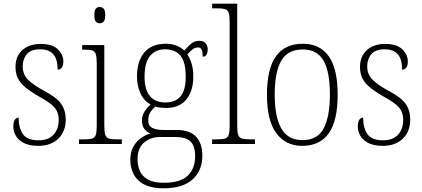

<svg xmlns="http://www.w3.org/2000/svg" viewBox="-20 -780 2288 1040"><path d="M188 10Q138 10 108 -6Q78 -22 65 -46Q52 -70 52 -94Q52 -120 60.5 -131.5Q69 -143 81 -143Q81 -86 104.5 -53Q128 -20 189 -20Q242 -20 270 -50.5Q298 -81 298 -130Q298 -154 290.5 -173Q283 -192 262.5 -210.5Q242 -229 202 -251Q151 -280 121 -304Q91 -328 77.5 -354.5Q64 -381 64 -418Q64 -475 101 -508.5Q138 -542 201 -542Q263 -542 293 -513Q323 -484 323 -448Q323 -403 292 -403Q292 -461 268 -487Q244 -513 197 -513Q148 -513 125.5 -486.5Q103 -460 103 -421Q103 -377 131.5 -348.5Q160 -320 217 -289Q288 -252 312 -216.5Q336 -181 336 -133Q336 -67 295.5 -28.5Q255 10 188 10Z M520 -654Q507 -654 499 -663Q491 -672 491 -698Q491 -724 499 -733Q507 -742 520 -742Q533 -742 541.5 -733Q550 -724 550 -698Q550 -672 541.5 -663Q533 -654 520 -654ZM408 0V-25H430Q462 -25 477.5 -29Q493 -33 498.5 -48.5Q504 -64 504 -98V-435Q504 -470 499 -486Q494 -502 479.5 -506.5Q465 -511 437 -511H425V-536H545V-99Q545 -65 550.5 -49Q556 -33 571.5 -29Q587 -25 619 -25H640V0Z M865 240Q776 240 731 198.5Q686 157 686 85Q686 43 702.5 14Q719 -15 744 -32.5Q769 -50 795 -57Q776 -64 762.5 -81Q749 -98 749 -128Q749 -156 764.5 -178.5Q780 -201 796 -214Q759 -234 740.5 -275.5Q722 -317 722 -365Q722 -449 762 -496Q802 -543 878 -543Q911 -543 937 -532.5Q963 -522 978 -506Q992 -522 1012 -540.5Q1032 -559 1059 -559Q1083 -559 1094 -545.5Q1105 -532 1105 -513Q1105 -495 1098.5 -484Q1092 -473 1078 -473Q1078 -498 1072.5 -510.5Q1067 -523 1053 -523Q1036 -523 1023.5 -513Q1011 -503 995 -485Q1008 -466 1017.5 -436.5Q1027 -407 1027 -364Q1027 -288 989.5 -241.5Q952 -195 878 -195Q867 -195 848.5 -197Q830 -199 822 -203Q806 -190 794.5 -172Q783 -154 783 -128Q783 -98 805.5 -87Q828 -76 864 -76H937Q1009 -76 1042.5 -39Q1076 -2 1076 63Q1076 144 1023 192Q970 240 865 240ZM875 -225Q929 -225 957.5 -257.5Q986 -290 986 -365Q986 -444 957.5 -478.5Q929 -513 874 -513Q823 -513 793 -477.5Q763 -442 763 -364Q763 -293 792.5 -259Q822 -225 875 -225ZM868 210Q957 210 997 171.5Q1037 133 1037 67Q1037 9 1011 -14.5Q985 -38 929 -38H847Q796 -38 760.5 -8Q725 22 725 84Q725 118 738 147Q751 176 782.5 193Q814 210 868 210Z M1129 0V-25H1147Q1181 -25 1197 -29Q1213 -33 1218.5 -48.5Q1224 -64 1224 -98V-660Q1224 -695 1218.5 -711Q1213 -727 1198 -731Q1183 -735 1155 -735H1129V-760H1265V-98Q1265 -64 1270.5 -48.5Q1276 -33 1292.5 -29Q1309 -25 1342 -25H1361V0Z M1617 10Q1528 10 1477 -58Q1426 -126 1426 -267Q1426 -407 1474.5 -475Q1523 -543 1621 -543Q1712 -543 1760.5 -475.5Q1809 -408 1809 -267Q1809 -125 1760.5 -57.5Q1712 10 1617 10ZM1618 -21Q1701 -21 1734 -86Q1767 -151 1767 -267Q1767 -391 1732.5 -451.5Q1698 -512 1620 -512Q1538 -512 1503 -450.5Q1468 -389 1468 -267Q1468 -148 1503.5 -84.5Q1539 -21 1618 -21Z M2054 10Q2004 10 1974 -6Q1944 -22 1931 -46Q1918 -70 1918 -94Q1918 -120 1926.5 -131.5Q1935 -143 1947 -143Q1947 -86 1970.5 -53Q1994 -20 2055 -20Q2108 -20 2136 -50.5Q2164 -81 2164 -130Q2164 -154 2156.5 -173Q2149 -192 2128.5 -210.5Q2108 -229 2068 -251Q2017 -280 1987 -304Q1957 -328 1943.5 -354.5Q1930 -381 1930 -418Q1930 -475 1967 -508.5Q2004 -542 2067 -542Q2129 -542 2159 -513Q2189 -484 2189 -448Q2189 -403 2158 -403Q2158 -461 2134 -487Q2110 -513 2063 -513Q2014 -513 1991.5 -486.5Q1969 -460 1969 -421Q1969 -377 1997.5 -348.5Q2026 -320 2083 -289Q2154 -252 2178 -216.5Q2202 -181 2202 -133Q2202 -67 2161.5 -28.5Q2121 10 2054 10Z"/></svg>

Font: Noto Serif Georgian SemiCondensed ExtraLight
Style: Regular
Weight: 200
Width: 4
Designer: Monotype Design Team, Akaki Razmadze
Foundry: Google LLC
Version: Version 2.003; ttfautohint (v1.8.4.7-5d5b)